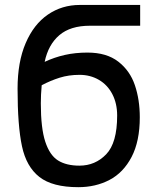

<svg xmlns="http://www.w3.org/2000/svg" viewBox="-20 -745 640 776"><path d="M51 -386.5Q51 -494.5 83.8 -570.8Q116.5 -647 173.5 -686Q230.5 -725 302.5 -725H546.5V-641H343.5Q264.5 -641 219.8 -602.8Q175 -564.5 160.5 -495Q200 -513.5 242.2 -523Q284.5 -532.5 333.5 -532.5Q411 -532.5 458.2 -495.8Q505.5 -459 525.2 -400.5Q545 -342 545 -271Q545 -174 511.8 -110.5Q478.5 -47 422.5 -17.8Q366.5 11.5 296.5 11.5Q192 11.5 139.2 -29.8Q86.5 -71 68.8 -154Q51 -237 51 -386.5ZM453.5 -278Q453.5 -327 434 -364.5Q414.5 -402 379.8 -422.2Q345 -442.5 301.5 -442.5Q258 -442.5 221.2 -431Q184.5 -419.5 148.5 -400.5Q145 -362 145 -327Q145 -227 163 -172.2Q181 -117.5 214.5 -96.5Q248 -75.5 301 -75.5Q365 -75.5 409.2 -121.5Q453.5 -167.5 453.5 -278Z"/></svg>

Font: JuliaMono
Style: Regular
Weight: 400
Monospace: yes
Designer: cormullion
Foundry: corm
Version: Version 0.055; ttfautohint (v1.8.4)